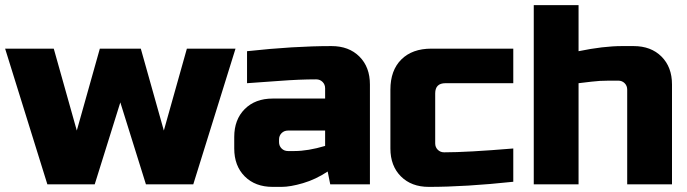

<svg xmlns="http://www.w3.org/2000/svg" viewBox="-30 -720 2685 750"><path d="M610 -210 700 -530H890L725 0H540L440 -320L340 0H155L-10 -530H180L270 -210L360 -530H520Z M1120 -130Q1173 -130 1240 -150V-210H1095Q1080 -210 1070 -200Q1060 -190 1060 -175V-165Q1060 -150 1070 -140Q1080 -130 1095 -130ZM935 -520Q1118 -540 1265 -540Q1333 -540 1374 -499Q1415 -458 1415 -390V0H1260L1250 -50Q1203 -19 1153.5 -4.5Q1104 10 1070 10H1035Q967 10 926 -31Q885 -72 885 -140V-185Q885 -253 926 -294Q967 -335 1035 -335H1240V-375Q1240 -390 1230 -400Q1220 -410 1205 -410Q1140 -410 1061.5 -404Q983 -398 935 -395Z M1975 -10Q1788 10 1645 10Q1577 10 1536 -31Q1495 -72 1495 -140V-370Q1495 -445 1537.5 -487.5Q1580 -530 1655 -530H1975V-395H1710Q1670 -395 1670 -355V-160Q1670 -145 1680 -135Q1690 -125 1705 -125Q1795 -125 1975 -140Z M2230 -520Q2327 -540 2400 -540H2445Q2513 -540 2554 -499Q2595 -458 2595 -390V0H2420V-370Q2420 -385 2410 -395Q2400 -405 2385 -405H2350Q2312 -405 2280.5 -401Q2249 -397 2230 -395V0H2055V-700H2230Z"/></svg>

Font: Russo One
Style: Regular
Weight: 400
Designer: Jovanny lemonad
Foundry: Jovanny Lemonad
Version: Version 1.001